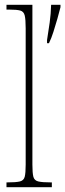

<svg xmlns="http://www.w3.org/2000/svg" viewBox="-20 -780 272 800"><path d="M7 0V-20H10Q47 -20 63 -24Q79 -28 83 -43.5Q87 -59 87 -94V-662Q87 -699 83 -715.5Q79 -732 64.5 -736Q50 -740 20 -740H7V-760H115V-94Q115 -59 119 -43.5Q123 -28 139.5 -24Q156 -20 192 -20H196V0ZM176 -613Q182 -650 187 -686Q192 -722 193 -760H232V-750Q227 -729 219 -701.5Q211 -674 202.5 -647Q194 -620 184 -600H176Z"/></svg>

Font: Noto Serif Myanmar ExtraCondensed Thin
Style: Regular
Weight: 100
Width: 2
Designer: Ben Mitchell and the Monotype Design Team
Foundry: Monotype Imaging Inc.
Version: Version 2.106; ttfautohint (v1.8.4.7-5d5b)